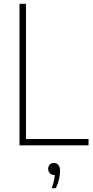

<svg xmlns="http://www.w3.org/2000/svg" viewBox="-20 -760 485 1004"><path d="M82 0V-740H116V-33H443V0ZM250 224Q260.5 197 263.8 177Q267 157 267 139L269 155H263Q249.5 155 240.8 146Q232 137 232 123Q232 109.5 240.2 100.8Q248.5 92 261 92Q276 92 285 102.5Q294 113 294 135Q294 153 288.8 176.8Q283.5 200.5 272 224Z"/></svg>

Font: Encode Sans SC Condensed Thin
Style: Regular
Weight: 100
Width: 3
Designer: Multiple Designers
Foundry: Impallari Type
Version: Version 3.002